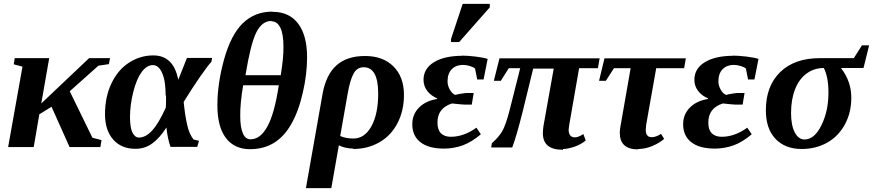

<svg xmlns="http://www.w3.org/2000/svg" viewBox="-20 -759 4506 991"><path d="M548 -459 542 -428 488 -420 340 -288 457 -48 504 -36 498 0H339L246 -208L183 -169L154 0H22L96 -415L51 -427L56 -459H234L193 -225L440 -459Z M1007 -32 998 -1H860Q845 -43 839 -101Q803 -45 765 -18Q728 9 679 9Q606 9 564 -39Q522 -87 522 -170Q522 -259 555 -328Q588 -398 645 -435Q703 -473 771 -473Q876 -473 900 -347L945 -460H1075L1071 -440Q1051 -418 1012 -362Q972 -304 928 -233Q935 -163 946 -115Q956 -68 979 -39ZM837 -266 835 -265Q835 -342 817 -382Q799 -423 769 -423Q738 -423 711 -387Q685 -352 668 -285Q651 -217 651 -155Q651 -99 664 -74Q677 -49 697 -49Q732 -49 765 -85Q799 -122 836 -204L837 -236Z M1386 -699 1387 -698Q1473 -698 1519 -637Q1565 -576 1565 -463Q1565 -376 1543 -281Q1521 -184 1483 -118Q1446 -53 1393 -21Q1340 11 1271 11Q1189 11 1145 -48Q1102 -106 1102 -216Q1102 -328 1137 -454Q1172 -579 1233 -639Q1295 -699 1386 -699ZM1381 -649V-651Q1332 -651 1302 -590Q1273 -530 1247 -371H1429Q1444 -462 1443 -518Q1443 -584 1427 -616Q1411 -649 1381 -649ZM1237 -319H1235Q1219 -224 1220 -160Q1220 -101 1234 -70Q1247 -40 1273 -40Q1324 -40 1360 -106Q1397 -173 1419 -319Z M1803 10 1804 8Q1785 8 1762 3Q1741 -2 1729 -9L1690 212H1559L1645 -275Q1663 -374 1717 -422Q1771 -470 1864 -470Q1957 -470 2011 -416Q2065 -362 2065 -269Q2065 -188 2032 -124Q1999 -60 1939 -25Q1878 10 1803 10ZM1804 -44Q1862 -44 1897 -107Q1932 -171 1932 -276Q1932 -412 1857 -412Q1824 -412 1806 -381Q1787 -348 1774 -273L1736 -57Q1765 -44 1804 -44Z M2366 -471 2362 -472Q2392 -472 2435 -467Q2475 -462 2497 -455L2476 -349H2443L2432 -405Q2425 -412 2406 -418Q2388 -424 2369 -424Q2334 -424 2312 -402Q2290 -380 2290 -339Q2290 -317 2302 -296Q2314 -275 2330 -269Q2333 -270 2341 -272Q2343 -272 2346 -273Q2349 -274 2354.5 -274.5Q2360 -275 2364 -276Q2381 -279 2388 -279H2425L2415 -219H2380Q2367 -219 2313 -225Q2237 -201 2238 -125Q2238 -89 2256 -71Q2274 -53 2307 -53Q2374 -53 2439 -100L2462 -66Q2415 -26 2369 -9Q2321 8 2272 8Q2192 8 2150 -25Q2108 -58 2108 -118Q2108 -169 2143 -204Q2178 -239 2236 -248L2237 -251Q2205 -264 2185 -290Q2166 -315 2166 -347Q2166 -405 2220 -438Q2274 -471 2366 -471ZM2308 -542V-558L2368 -739H2508V-721L2350 -542Z M2886 10V14Q2833 14 2808 -7Q2782 -28 2782 -72Q2782 -86 2785 -108L2838 -405H2732L2678 -184Q2647 -60 2624 2H2515L2519 -20Q2555 -52 2573 -83Q2590 -113 2610 -189L2665 -407H2606L2565 -342H2529L2558 -458H3075L3066 -407H2969L2918 -114L2915 -90Q2915 -50 2948 -50Q2965 -50 2991 -67L3003 -34Q2980 -14 2946 -2Q2911 10 2886 10Z M3274 10 3273 12Q3179 12 3179 -74Q3179 -90 3183 -110L3235 -407H3149L3107 -342H3072L3100 -458H3520L3511 -407H3367L3315 -114L3313 -88Q3313 -70 3321 -60Q3328 -51 3344 -51Q3366 -51 3392 -68L3408 -42Q3384 -21 3346 -5Q3310 10 3274 10Z M3764 -471 3760 -472Q3790 -472 3833 -467Q3873 -462 3895 -455L3874 -349H3841L3830 -405Q3823 -412 3804 -418Q3786 -424 3767 -424Q3732 -424 3710 -402Q3688 -380 3688 -339Q3688 -317 3700 -296Q3712 -275 3728 -269Q3731 -270 3739 -272Q3741 -272 3744 -273Q3747 -274 3752.5 -274.5Q3758 -275 3762 -276Q3779 -279 3786 -279H3823L3813 -219H3778Q3765 -219 3711 -225Q3635 -201 3636 -125Q3636 -89 3654 -71Q3672 -53 3705 -53Q3772 -53 3837 -100L3860 -66Q3813 -26 3767 -9Q3719 8 3670 8Q3590 8 3548 -25Q3506 -58 3506 -118Q3506 -169 3541 -204Q3576 -239 3634 -248L3635 -251Q3603 -264 3583 -290Q3564 -315 3564 -347Q3564 -405 3618 -438Q3672 -471 3764 -471Z M4133 -39H4132Q4184 -39 4220 -113Q4256 -186 4256 -281Q4256 -362 4232 -408Q4182 -408 4144 -380Q4105 -352 4084 -299Q4063 -246 4063 -175Q4063 -113 4082 -76Q4101 -39 4133 -39ZM4322 -408V-406Q4374 -338 4374 -255Q4374 -178 4341 -117Q4308 -56 4250 -23Q4191 10 4118 10Q4032 10 3982 -43Q3933 -95 3933 -190Q3933 -315 4007 -387Q4081 -459 4213 -459H4387L4429 -525H4466L4437 -408Z"/></svg>

Font: Libra Serif Modern
Style: Bold Italic
Weight: 700
Italic angle: -12°
Designer: Stefan Peev, Context Ltd
Foundry: Stefan Peev, Context Ltd
Version: Version 1.000